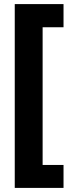

<svg xmlns="http://www.w3.org/2000/svg" viewBox="-20 -751 351 937"><path d="M290 166H52V-731H290V-618H188V54H290Z"/></svg>

Font: Noto Sans Hebrew Condensed ExtraBold
Style: Regular
Weight: 800
Width: 3
Designer: Monotype Design Team
Foundry: Monotype Imaging Inc.
Version: Version 2.004; ttfautohint (v1.8.4.7-5d5b)